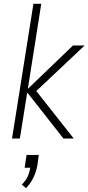

<svg xmlns="http://www.w3.org/2000/svg" viewBox="-20 -725 463 1005"><path d="M43 0 155 -705H196L126 -262H128L362 -487H423L159 -238L153 -270L366 0H312L125 -238H122L84 0ZM116 260 94 241Q115 221 125 198.5Q135 176 140 145L145 153H109L119 86H183L176 138Q170 173 155.5 203.5Q141 234 116 260Z"/></svg>

Font: Nunito Sans 10pt Condensed ExtraLight
Style: Italic
Weight: 250
Width: 3
Italic angle: -9°
Designer: Vernon Adams
Foundry: Vernon Adams
Version: Version 3.101;gftools[0.9.27]